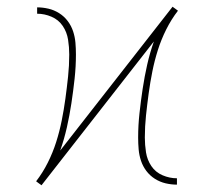

<svg xmlns="http://www.w3.org/2000/svg" viewBox="-20 -552 640 574"><path d="M104 2 103 1Q103 1 103 1Q103 1 103 1L96 -4L88 -10Q88 -10 88 -10Q88 -10 88 -10Q108 -36 123 -66Q138 -96 148 -127.5Q158 -159 164.5 -191.5Q171 -224 175.5 -257Q180 -290 183.5 -323Q187 -356 187 -389Q187 -411 183.5 -433.5Q180 -456 167.5 -474.5Q155 -493 134 -502Q113 -511 91 -511V-530Q108 -530 125 -526Q142 -522 157 -512.5Q172 -503 182.5 -489Q193 -475 198.5 -458.5Q204 -442 205.5 -424.5Q207 -407 207 -389Q207 -353 203 -316.5Q199 -280 193.5 -243.5Q188 -207 180 -171.5Q172 -136 160 -102L496 -532L497 -531Q497 -531 497 -531Q497 -531 497 -531L504 -526L512 -520Q512 -520 512 -520Q512 -520 512 -520Q492 -494 477 -464Q462 -434 452 -402.5Q442 -371 435.5 -338.5Q429 -306 424.5 -273Q420 -240 416.5 -207Q413 -174 413 -141Q413 -119 416.5 -96.5Q420 -74 432.5 -55.5Q445 -37 466 -28Q487 -19 509 -19V0Q492 0 475 -4Q458 -8 443 -17.5Q428 -27 417.5 -41Q407 -55 401.5 -71.5Q396 -88 394.5 -105.5Q393 -123 393 -141Q393 -177 397 -213.5Q401 -250 406.5 -286.5Q412 -323 420 -358.5Q428 -394 440 -428Z"/></svg>

Font: Iosevka Curly Thin Extended
Style: Regular
Weight: 100
Width: 7
Monospace: yes
Designer: Belleve Invis
Foundry: Belleve Invis
Version: Version 11.1.0; ttfautohint (v1.8.3)